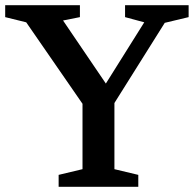

<svg xmlns="http://www.w3.org/2000/svg" viewBox="-29 -720 747 740"><path d="M-9 -654V-700H279V-654L214 -641L379 -398L527 -634L453 -654V-700H698V-654L606 -632L412 -323V-68L504 -46V0H197V-46L289 -68V-320L72 -634Z"/></svg>

Font: Volkhov
Style: Regular
Weight: 400
Designer: Cyreal (www.cyreal.org)
Foundry: Cyreal (www.cyreal.org)
Version: Version 1.010